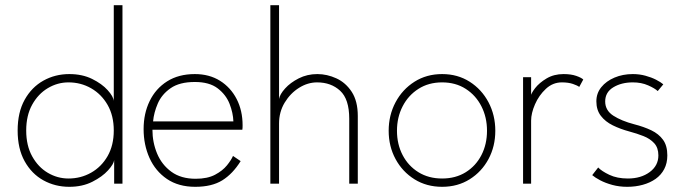

<svg xmlns="http://www.w3.org/2000/svg" viewBox="-20 -708 2648 740"><path d="M247 12Q192.5 12 147.2 -13Q102 -38 75 -86.5Q48 -135 48 -205Q48 -275 75 -323.5Q102 -372 147.2 -397.2Q192.5 -422.5 247 -422.5Q297 -422.5 335 -403.8Q373 -385 395 -360.5Q417 -336 418.5 -319V-688H452V0H420V-91Q418.5 -76 396.5 -51.5Q374.5 -27 336 -7.5Q297.5 12 247 12ZM244 -20Q291.5 -20 331.2 -42.5Q371 -65 394.8 -106.5Q418.5 -148 418.5 -205Q418.5 -262 394.8 -303.5Q371 -345 331.2 -367.8Q291.5 -390.5 244 -390.5Q201.5 -390.5 164.2 -368.2Q127 -346 104 -304.5Q81 -263 81 -205Q81 -147 104 -105.5Q127 -64 164.2 -42Q201.5 -20 244 -20Z M567.5 -208Q567.5 -159.5 585.5 -116.2Q603.5 -73 640.5 -46Q677.5 -19 734 -19Q779.5 -19 808.8 -34.5Q838 -50 854.8 -70.8Q871.5 -91.5 878 -107L907.5 -87Q877 -38 836.8 -13Q796.5 12 732.5 12Q668 12 623.5 -18.2Q579 -48.5 556.2 -99.2Q533.5 -150 533.5 -210.5Q533.5 -270.5 556.8 -318.5Q580 -366.5 624.2 -394.5Q668.5 -422.5 731 -422.5Q786.5 -422.5 827.8 -396.8Q869 -371 892 -326.5Q915 -282 915 -225Q915 -220.5 914.8 -215.5Q914.5 -210.5 914 -208ZM879.5 -240Q878.5 -272.5 864.8 -307.8Q851 -343 819 -367.5Q787 -392 731 -392Q672 -392 637.8 -368.2Q603.5 -344.5 588.2 -309.2Q573 -274 570 -240Z M1203 -422.5Q1240.5 -422.5 1276.5 -406Q1312.5 -389.5 1335.8 -353.8Q1359 -318 1359 -261V0H1326V-250.5Q1326 -326 1291 -358.2Q1256 -390.5 1202 -390.5Q1166 -390.5 1132.5 -369.5Q1099 -348.5 1077.2 -312.5Q1055.5 -276.5 1055.5 -232V0H1022V-688H1055.5V-326.5Q1058.5 -344.5 1078.8 -367Q1099 -389.5 1131.5 -406Q1164 -422.5 1203 -422.5Z M1684 12Q1624 12 1577.5 -17Q1531 -46 1504.5 -95Q1478 -144 1478 -204Q1478 -264 1504.5 -313.8Q1531 -363.5 1577.5 -393Q1624 -422.5 1684 -422.5Q1744 -422.5 1790.2 -393Q1836.5 -363.5 1862.8 -313.8Q1889 -264 1889 -204Q1889 -144 1862.8 -95Q1836.5 -46 1790.2 -17Q1744 12 1684 12ZM1684 -20Q1736 -20 1775 -44.2Q1814 -68.5 1835.5 -110.2Q1857 -152 1857 -204Q1857 -256 1835.5 -298.2Q1814 -340.5 1775 -365.5Q1736 -390.5 1684 -390.5Q1632 -390.5 1592.8 -365.5Q1553.5 -340.5 1531.8 -298.2Q1510 -256 1510 -204Q1510 -152 1531.8 -110.2Q1553.5 -68.5 1592.8 -44.2Q1632 -20 1684 -20Z M2027 0H1996V-410.5H2027V-333.5H2024.5Q2026 -347 2042.2 -368Q2058.5 -389 2086.8 -405.8Q2115 -422.5 2152 -422.5Q2181 -422.5 2201 -415.5Q2221 -408.5 2228 -401.5L2212.5 -373Q2205.5 -378.5 2188 -384.5Q2170.5 -390.5 2145.5 -390.5Q2110.5 -390.5 2083.8 -365.5Q2057 -340.5 2042 -306Q2027 -271.5 2027 -243Z M2419 -422.5Q2444.5 -422.5 2467.5 -416.2Q2490.5 -410 2508.5 -400.8Q2526.5 -391.5 2536.5 -383L2515 -357Q2504 -367.5 2478 -379Q2452 -390.5 2419 -390.5Q2375 -390.5 2343.8 -371.5Q2312.5 -352.5 2312.5 -317Q2312.5 -282.5 2343.8 -262.2Q2375 -242 2424.5 -229Q2461.5 -219.5 2490.2 -205.8Q2519 -192 2535.5 -169.2Q2552 -146.5 2552 -109Q2552 -79 2540 -56.2Q2528 -33.5 2506.8 -18.5Q2485.5 -3.5 2457.5 4.2Q2429.5 12 2397.5 12Q2367 12 2340.2 4.8Q2313.5 -2.5 2293.5 -13Q2273.5 -23.5 2262.5 -33L2285.5 -62.5Q2298.5 -48.5 2328.5 -34.2Q2358.5 -20 2400 -20Q2450.5 -20 2484 -44.8Q2517.5 -69.5 2517.5 -109Q2517.5 -138.5 2501.5 -156Q2485.5 -173.5 2460 -183.5Q2434.5 -193.5 2406.5 -201Q2371 -210.5 2342 -224.8Q2313 -239 2295.8 -261.5Q2278.5 -284 2278.5 -317.5Q2278.5 -348.5 2297.5 -372Q2316.5 -395.5 2348.5 -409Q2380.5 -422.5 2419 -422.5Z"/></svg>

Font: League Spartan Extralight
Style: Regular
Weight: 200
Foundry: The League of Moveable Type
Version: Version 2.300; ttfautohint (v1.8.3)